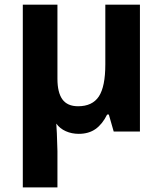

<svg xmlns="http://www.w3.org/2000/svg" viewBox="-20 -566 700 826"><path d="M227.1 -227.1Q227.1 -168 248.5 -138.4Q270 -108.9 315.9 -108.9Q377.4 -108.9 405.3 -151.1Q433.1 -193.4 433.1 -289.1V-545.9H582V0H469.2L448.2 -73.2H440.9Q420.4 -31.7 391.1 -11Q361.8 9.8 318.8 9.8Q288.6 9.8 263.2 -1.5Q237.8 -12.7 222.2 -34.2L224.6 7.3L227.1 84V240.2H78.1V-545.9H227.1Z"/></svg>

Font: Zoram GWebM
Style: Bold
Weight: 700
Foundry: Ascender Corporation
Version: Version 1.000